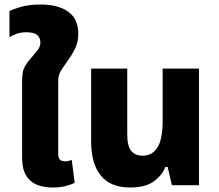

<svg xmlns="http://www.w3.org/2000/svg" viewBox="-20 -821 970 851"><path d="M216 10Q145 10 111.5 -23Q78 -56 78 -119V-462Q78 -485 81 -500.5Q84 -516 92.5 -530.5Q101 -545 118 -564Q134 -583 146.5 -598.5Q159 -614 159 -633Q159 -654 144.5 -666Q130 -678 97 -678Q74 -678 55.5 -672Q37 -666 22 -656V-772Q34 -779 71 -790Q108 -801 161 -801Q238 -801 282.5 -769Q327 -737 327 -672Q327 -634 313 -606Q299 -578 284 -557Q269 -535 259 -521.5Q249 -508 243.5 -494Q238 -480 238 -457V-138Q238 -106 267 -106Q283 -106 298 -112L311 -11Q294 -2 269.5 4Q245 10 216 10Z M556 10Q470 10 427 -42.5Q384 -95 384 -193V-517H544V-225Q544 -174 561.5 -152.5Q579 -131 612 -131Q655 -131 678 -167.5Q701 -204 701 -287V-517H862V0H742L723 -81H713Q698 -43 661 -16.5Q624 10 556 10Z"/></svg>

Font: Noto Sans Thai UI SemCond ExtBd
Style: Regular
Weight: 800
Width: 4
Designer: Monotype Design Team
Foundry: Monotype Imaging Inc.
Version: Version 2.000